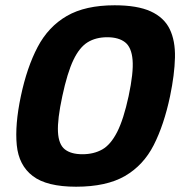

<svg xmlns="http://www.w3.org/2000/svg" viewBox="-20 -698 683 727"><path d="M59 -334Q82 -443 122.5 -520Q163 -597 233 -637.5Q303 -678 414 -678Q500 -678 550.5 -655Q601 -632 622.5 -588Q644 -544 642.5 -480Q641 -416 624 -334Q601 -225 562 -148.5Q523 -72 453 -31.5Q383 9 268 9Q157 9 104 -31.5Q51 -72 43.5 -148.5Q36 -225 59 -334ZM216 -334Q197 -246 199.5 -198.5Q202 -151 225.5 -132.5Q249 -114 292 -114Q335 -114 367 -132Q399 -150 423.5 -198Q448 -246 467 -334Q486 -423 482 -471Q478 -519 453.5 -538Q429 -557 386 -557Q343 -557 312 -538Q281 -519 258 -471Q235 -423 216 -334Z"/></svg>

Font: Glory ExtraBold
Style: Italic
Weight: 800
Italic angle: -12°
Version: Version 1.011